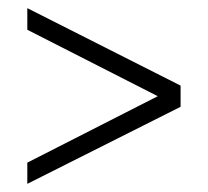

<svg xmlns="http://www.w3.org/2000/svg" viewBox="-20 -530 510 471"><path d="M423 -268 47 -79V-131L367 -294L47 -457V-510L423 -320Z"/></svg>

Font: Georama ExtraCondensed Thin Light
Style: Regular
Weight: 300
Version: Version 1.001